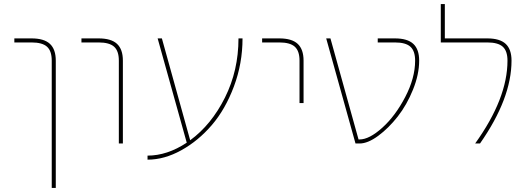

<svg xmlns="http://www.w3.org/2000/svg" viewBox="-20 -710 2602 950"><path d="M136 -500H51V-520H136Q198 -520 227 -493Q256 -466 256 -410V220H236V-410Q236 -458 212.5 -479Q189 -500 136 -500Z M468 -500H383V-520H468Q530 -520 559 -493Q588 -466 588 -410V0H568V-410Q568 -458 544.5 -479Q521 -500 468 -500Z M1180 -520Q1180 -396 1137.5 -282.5Q1095 -169 1028 -91Q961 -13 877 33.5Q793 80 710 80V60Q807 60 904 -4L760 -520H781L921 -16Q1026 -93 1093 -227Q1160 -361 1160 -520Z M1362 -500H1277V-520H1362Q1424 -520 1453 -493Q1482 -466 1482 -410V-200H1462V-410Q1462 -458 1438.5 -479Q1415 -500 1362 -500Z M1934 -520Q1996 -520 2025 -493Q2054 -466 2054 -410Q2054 -342 2023.5 -266.5Q1993 -191 1948 -133.5Q1903 -76 1851.5 -38Q1800 0 1759 0H1739L1594 -520H1615L1754 -20H1759Q1807 -20 1871.5 -78Q1936 -136 1985 -230Q2034 -324 2034 -410Q2034 -458 2010.5 -479Q1987 -500 1934 -500H1849V-520Z M2391 -520Q2453 -520 2482 -493Q2511 -466 2511 -410Q2511 -223 2355 0H2331Q2491 -223 2491 -410Q2491 -458 2467.5 -479Q2444 -500 2391 -500H2161V-690H2181V-520Z"/></svg>

Font: Mplus 1p Thin
Style: Regular
Weight: 250
Version: Version 1.061